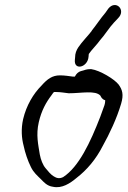

<svg xmlns="http://www.w3.org/2000/svg" viewBox="-20 -742 513 772"><path d="M345 -464C335 -464 327 -463 316 -459L305 -456C295 -453 287 -446 281 -434H273C258 -436 239 -439 221 -439C190 -439 170 -424 147 -398C114 -365 86 -318 73 -263C64 -223 67 -186 75 -156C81 -127 92 -95 104 -71C115 -48 130 -36 145 -21C156 -10 169 6 193 9C229 17 262 -5 287 -26C330 -59 366 -102 393 -155C420 -203 450 -267 467 -325C478 -362 472 -381 457 -402C440 -424 382 -459 347 -464ZM187 -359C198 -374 194 -372 206 -372C223 -372 238 -369 256 -367H257C307 -367 364 -380 384 -357C386 -352 391 -342 403 -339C403 -336 403 -329 400 -319C396 -307 390 -291 383 -272C343 -169 297 -71 234 -30C220 -23 208 -25 196 -33C184 -40 173 -54 163 -66C152 -79 144 -100 140 -121C134 -160 124 -199 136 -251C147 -298 165 -330 187 -359ZM281 -501C277 -457 333 -471 336 -514L337 -525C347 -540 371 -564 382 -580C401 -601 420 -632 438 -651L455 -669C488 -702 446 -744 416 -708L404 -691C385 -669 364 -637 349 -619V-618C339 -604 308 -572 295 -552C287 -540 282 -527 282 -512Z"/></svg>

Font: Stray Cat
Style: ExBdCnObl
Weight: 800
Version: Version 1.0